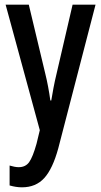

<svg xmlns="http://www.w3.org/2000/svg" viewBox="-20 -560 432 820"><path d="M4 -540H103L173 -247Q180 -219 185.5 -189.5Q191 -160 195 -131H199Q203 -156 208.5 -185Q214 -214 222 -247L290 -540H388L229 73Q205 161 169 200.5Q133 240 74 240Q61 240 48 238Q35 236 21 232V147Q31 150 41 152Q51 154 60 154Q89 154 104.5 132.5Q120 111 136 54L150 -4Z"/></svg>

Font: Noto Sans Thai ExtCond Med
Style: Regular
Weight: 500
Width: 2
Designer: Monotype Design Team
Foundry: Monotype Imaging Inc.
Version: Version 2.002; ttfautohint (v1.8.4.7-5d5b)